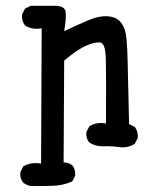

<svg xmlns="http://www.w3.org/2000/svg" viewBox="-20 -503 540 650"><path d="M85.9 127Q70.3 125 58.6 115.2Q46.9 101.6 48.8 80.1L58.6 60.5Q84 44.9 119.1 50.8L121.1 -407.2Q87.9 -401.4 64.5 -417Q52.7 -432.6 54.7 -454.1L64.5 -473.6L84 -483.4H168Q199.2 -482.4 202.1 -463.4Q205.1 -444.3 197.3 -397.5Q238.3 -417 276.9 -433.6Q315.4 -450.2 345.7 -447.8Q376 -445.3 390.6 -425.3Q405.3 -405.3 408.2 -372.1Q411.1 -338.9 412.1 -296.4Q413.1 -253.9 417 -83L436.5 -73.2Q448.2 -57.6 446.3 -36.1L436.5 -16.6Q413.1 -1 384.8 -4.9Q356.4 -8.8 330.1 -7.8Q303.7 -6.8 282.2 -20.5Q270.5 -34.2 272.5 -55.7L282.2 -75.2Q305.7 -90.8 338.9 -85Q339.8 -262.7 337.9 -310.5Q335.9 -358.4 317.9 -359.4Q299.8 -360.4 272 -348.6Q244.1 -336.9 197.3 -297.9L195.3 46.9Q212.9 46.9 224.6 56.6Q236.3 70.3 234.4 91.8L224.6 111.3Q193.4 125 158.2 126Q123 127 85.9 127Z"/></svg>

Font: NaikaiFont
Style: Regular
Weight: 400
Version: Version 1.67